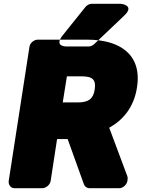

<svg xmlns="http://www.w3.org/2000/svg" viewBox="-20 -958 749 1016"><path d="M444 -748H179C163 -748 140 -734 136 -711L26 0C24 16 34 38 57 38H204C220 38 244 23 248 0L282 -222H338L424 17C428 29 440 38 454 38H611C627 38 650 23 654 0L655 -7C656 -13 656 -20 654 -25L558 -282C631 -323 689 -390 705 -496C733 -674 608 -748 444 -748ZM481 -484C474 -436 449 -416 392 -416H312L334 -554H414C472 -554 489 -534 481 -484ZM466 -938H619C619 -938 696 -931 638 -876L479 -725C471 -717 459 -712 449 -712H334C334 -712 263 -709 311 -770L432 -921C441 -932 454 -938 466 -938Z"/></svg>

Font: Asimov Print
Style: EIt
Weight: 500
Designer: Google
Version: Version 2.000980; 2014